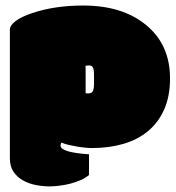

<svg xmlns="http://www.w3.org/2000/svg" viewBox="-20 -663 633 692"><path d="M288.6 -327.6Q290 -326.2 296.9 -326.2Q311.5 -326.2 315.2 -335.7Q318.8 -345.2 318.8 -357.4V-394.5Q318.8 -412.1 314.9 -419.7Q311 -427.2 301.3 -427.2Q291.5 -427.2 288.1 -425.3Q288.6 -423.8 288.6 -417ZM300.8 -32.2Q288.1 -21.5 270.3 -13.7Q252.4 -5.9 233.2 -1Q213.9 3.9 194.3 6.3Q174.8 8.8 158.7 8.8Q134.8 8.8 109.4 3.9Q84 -1 63 -12.7Q42 -24.4 28.8 -43.7Q15.6 -63 15.6 -92.3V-556.2Q15.6 -571.8 36.6 -587.4Q57.6 -603 95.7 -615.7Q176.8 -643.1 279.8 -643.1Q422.4 -643.1 507.8 -571.8Q592.8 -501 592.8 -380.4Q592.8 -315.4 571.5 -268.1Q550.3 -220.7 512.9 -189.9Q475.6 -159.2 424.1 -144.3Q372.6 -129.4 311.5 -129.4Q300.8 -129.4 286.1 -130.9Q271.5 -132.3 256.1 -135Q240.7 -137.7 226.3 -141.1Q211.9 -144.5 202.1 -148.9Q198.2 -145 198.2 -138.2Q198.2 -113.8 300.8 -106.9Z"/></svg>

Font: Modak sl
Style: Regular
Weight: 400
Designer: Sarang Kulkarni, Maithili Shingre, Noopur Datye
Foundry: Ek Type
Version: Version 1.036;PS Version 1.000;hotconv 1.0.79;makeotf.lib2.5